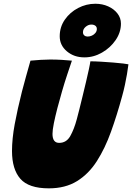

<svg xmlns="http://www.w3.org/2000/svg" viewBox="-20 -991 705 1024"><path d="M240.5 13.5Q133 13.5 88.5 -37.5Q44 -88.5 44 -185.5Q44 -250.5 58.5 -329Q73 -407.5 97 -502.5Q107 -541 118.5 -582.2Q130 -623.5 142.5 -667.5Q169 -670 196.8 -671.8Q224.5 -673.5 248 -673.5Q278.5 -673.5 308.8 -671.8Q339 -670 363.5 -667.5Q352.5 -635 338.2 -592.2Q324 -549.5 311 -504.5Q297.5 -458.5 286 -414Q274.5 -369.5 267.2 -333.5Q260 -297.5 260 -277Q260 -229 295.5 -229Q334.5 -229 355 -265.8Q375.5 -302.5 389.5 -355Q394.5 -373.5 402.8 -406.2Q411 -439 420.5 -478.2Q430 -517.5 439 -555.2Q448 -593 454.2 -622.2Q460.5 -651.5 462 -664Q486.5 -664 519 -662Q551.5 -660 583.2 -657.5Q615 -655 637.5 -652.2Q660 -649.5 665 -648Q662 -623 657.2 -595.2Q652.5 -567.5 646.2 -538.2Q640 -509 631.5 -478.5Q604 -377.5 572 -288.5Q540 -199.5 496.5 -131.5Q453 -63.5 390.8 -25Q328.5 13.5 240.5 13.5ZM430 -685Q375 -685 336.8 -717.2Q298.5 -749.5 298.5 -797.5Q298.5 -847 325.8 -886.2Q353 -925.5 396.5 -948.2Q440 -971 488.5 -971Q526 -971 557 -957Q588 -943 606.5 -919Q625 -895 625 -865Q625 -818.5 596.8 -777.2Q568.5 -736 524 -710.5Q479.5 -685 430 -685ZM447 -796Q459 -796 470.5 -801.2Q482 -806.5 489.2 -815.8Q496.5 -825 496.5 -836.5Q496.5 -848 488.2 -854Q480 -860 467 -860Q451 -860 436.8 -848Q422.5 -836 422.5 -819Q422.5 -808 429.8 -802Q437 -796 447 -796Z"/></svg>

Font: Grandstander Thin Black
Style: Italic
Weight: 900
Italic angle: -15°
Version: Version 1.200